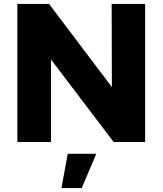

<svg xmlns="http://www.w3.org/2000/svg" viewBox="-20 -721 826 975"><path d="M547 -701H717V0H557L239 -419V0H68V-701H229L548 -279ZM292 234 324 60H469L395 234Z"/></svg>

Font: Montserrat arm
Style: Bold
Weight: 700
Designer: Julieta Ulanovsky
Foundry: Julieta Ulanovsky
Version: Version 6.000;PS 006.000;hotconv 1.0.88;makeotf.lib2.5.64775